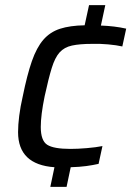

<svg xmlns="http://www.w3.org/2000/svg" viewBox="-20 -716 509 744"><path d="M175 8 191 -68Q50 -78 50 -204Q50 -232 54.5 -267.5Q59 -303 68 -342Q85 -426 103.5 -479Q122 -532 148 -562Q174 -592 212.5 -604.5Q251 -617 308 -618L325 -696H388L371 -617Q425 -615 469 -605L454 -536Q432 -541 399.5 -544Q367 -547 337 -546Q289 -546 259 -539.5Q229 -533 211 -513Q193 -493 180.5 -452.5Q168 -412 153 -343Q138 -270 138 -224Q138 -171 163 -155Q188 -139 253 -139Q281 -139 316.5 -142Q352 -145 377 -150L362 -81Q340 -76 314 -72.5Q288 -69 254 -68L238 8Z"/></svg>

Font: Saira
Style: Italic
Weight: 400
Italic angle: -12°
Designer: Hector Gatti with collaboration of the Omnibus-Type team
Foundry: Omnibus-Type
Version: Version 1.100; ttfautohint (v1.8.3)